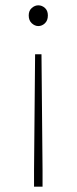

<svg xmlns="http://www.w3.org/2000/svg" viewBox="-20 -510 288 722"><path d="M108 192V130L112 -306H136L140 130V192ZM124 -412Q111 -412 99.5 -422.5Q88 -433 88 -452Q88 -470 99.5 -480Q111 -490 124 -490Q138 -490 149 -480Q160 -470 160 -452Q160 -433 149 -422.5Q138 -412 124 -412Z"/></svg>

Font: Source Sans 3 Variable
Style: Regular
Weight: 200
Designer: Paul D. Hunt
Foundry: Adobe Systems Incorporated
Version: Version 3.026